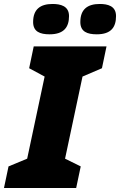

<svg xmlns="http://www.w3.org/2000/svg" viewBox="-56 -948 605 968"><path d="M432 -775C505 -775 529 -812 529 -867C529 -918 487 -928 447 -928C385 -928 349 -901 349 -837C349 -788 384 -775 432 -775ZM194 -775C267 -775 292 -812 292 -867C292 -918 249 -928 209 -928C147 -928 111 -901 111 -837C111 -788 146 -775 194 -775ZM-36 0H328L351 -109L272 -148L360 -562L458 -604L481 -714H114L91 -604L169 -562L81 -148L-13 -109Z"/></svg>

Font: Noto Sans Black
Style: Italic
Weight: 900
Italic angle: -12°
Designer: Monotype Design Team
Foundry: Monotype Imaging Inc.
Version: Version 2.013